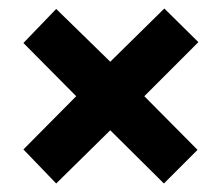

<svg xmlns="http://www.w3.org/2000/svg" viewBox="-20 -579 523 451"><path d="M239 -434 112 -558 35 -478 159 -353 35 -228 112 -148 239 -273 365 -148 444 -227 319 -353 446 -480 366 -559Z"/></svg>

Font: Noto Sans UI Condensed ExtraBold
Style: Italic
Weight: 800
Width: 3
Designer: Monotype Design Team
Foundry: Monotype Imaging Inc.
Version: 1.001